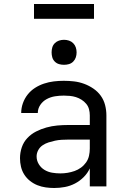

<svg xmlns="http://www.w3.org/2000/svg" viewBox="-20 -932 640 960"><path d="M251 8Q230 8 208.5 5Q187 2 167 -6Q147 -14 130 -27.5Q113 -41 101.5 -59Q90 -77 85 -98Q80 -119 80 -141Q80 -169 89 -195.5Q98 -222 117 -242Q136 -262 160.5 -274.5Q185 -287 212 -294.5Q239 -302 266.5 -304.5Q294 -307 321 -307H429V-355Q429 -371 425 -386Q421 -401 411 -413Q401 -425 387.5 -433.5Q374 -442 359.5 -446.5Q345 -451 329.5 -452.5Q314 -454 299 -454Q277 -454 255 -450.5Q233 -447 213.5 -436.5Q194 -426 181.5 -407.5Q169 -389 169 -367Q169 -367 169 -367Q169 -367 169 -367H86Q86 -367 86 -367Q86 -367 86 -367Q86 -392 94.5 -416Q103 -440 118.5 -459.5Q134 -479 155 -492.5Q176 -506 200 -514Q224 -522 249 -525Q274 -528 299 -528Q325 -528 350.5 -525Q376 -522 400.5 -513Q425 -504 447 -489Q469 -474 484 -453Q499 -432 505.5 -406.5Q512 -381 512 -355V0H429V-90Q418 -66 398.5 -46.5Q379 -27 355 -14.5Q331 -2 304.5 3Q278 8 251 8ZM282 -65Q300 -65 318 -68Q336 -71 353 -77Q370 -83 385 -94Q400 -105 410.5 -120Q421 -135 425 -153Q429 -171 429 -189V-234H321Q305 -234 288 -233Q271 -232 255 -228.5Q239 -225 223 -220Q207 -215 193 -205.5Q179 -196 171 -181Q163 -166 163 -150Q163 -129 174 -111Q185 -93 202.5 -82.5Q220 -72 240.5 -68.5Q261 -65 282 -65ZM300 -608Q287 -608 275 -611.5Q263 -615 254 -624Q245 -633 241.5 -645Q238 -657 238 -670Q238 -683 241.5 -695Q245 -707 254 -716Q263 -725 275 -729Q287 -733 300 -733Q313 -733 325 -729Q337 -725 346 -716Q355 -707 359 -695Q363 -683 363 -670Q363 -657 359 -645Q355 -633 346 -624Q337 -615 325 -611.5Q313 -608 300 -608ZM150 -838V-912H450V-838Z"/></svg>

Font: Iosevka Custom Extended
Style: Regular
Weight: 400
Width: 7
Monospace: yes
Designer: Belleve Invis
Foundry: Belleve Invis
Version: Version 11.2.4; ttfautohint (v1.8.4)